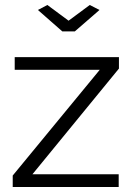

<svg xmlns="http://www.w3.org/2000/svg" viewBox="-20 -750 532 770"><path d="M170 -730 132 -710 230 -624H280L379 -710L340 -730L255 -667ZM31 -46V0H456V-51H110L457 -475V-521H39V-470H380Z"/></svg>

Font: FIGSv2-sans-serif
Style: Regular
Weight: 400
Designer: Matt McInerney, Pablo Impallari, Rodrigo Fuenzalida,Mirko Velimirovic
Foundry: Matt McInerney, Pablo Impallari, Rodrigo Fuenzalida
Version: Version 4.021;hotconv 1.0.109;makeotfexe 2.5.65596